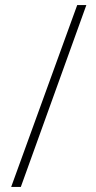

<svg xmlns="http://www.w3.org/2000/svg" viewBox="-20 -735 377 756"><path d="M320 -715H284L24 1H62Z"/></svg>

Font: Noto Sans ExtraCondensed ExtraLight
Style: Regular
Weight: 200
Width: 2
Designer: Monotype Design Team
Foundry: Monotype Imaging Inc.
Version: Version 2.013